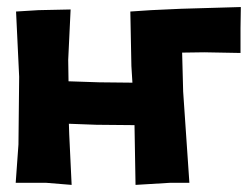

<svg xmlns="http://www.w3.org/2000/svg" viewBox="-20 -517 701 543"><path d="M25.4 -484.4 34.2 -299.8 32.2 -108.4 24.4 0H110.4L182.6 5.9L175.8 -136.7L174.8 -167L252.9 -164.1L360.4 -163.1L363.3 5.9L460.9 0H515.6L498 -257.8L495.1 -368.2L557.6 -369.1L660.2 -367.2V-437.5L661.1 -497.1L492.2 -492.2L407.2 -488.3L348.6 -484.4L351.6 -330.1L354.5 -283.2L260.7 -284.2L173.8 -287.1L172.9 -347.7L179.7 -490.2L88.9 -488.3Z"/></svg>

Font: MaokenAssortedSans-Lite
Style: Lite
Weight: 400
Version: Version 1.400